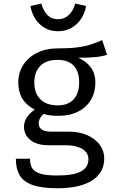

<svg xmlns="http://www.w3.org/2000/svg" viewBox="-20 -818 655 1056"><path d="M568.7 -516.4Q536.9 -506.7 500.8 -503.6Q464.6 -500.5 410.8 -500.5Q504.6 -457.4 504.6 -364.6Q504.6 -311.3 480.3 -269.5Q455.9 -227.7 410 -204.4Q364.1 -181 301.5 -181Q274.9 -181 256.7 -183.3Q238.5 -185.6 221 -191.3Q208.7 -182.6 200.8 -168.5Q192.8 -154.4 192.8 -139Q192.8 -117.9 209.2 -105.9Q225.6 -93.8 265.1 -93.8H362.6Q415.9 -93.8 459.7 -74.6Q503.6 -55.4 528.5 -21.8Q553.3 11.8 553.3 52.8Q553.3 132.3 486.2 174.9Q419 217.4 295.4 217.4Q210.3 217.4 160.3 200Q110.3 182.6 88.7 146.9Q67.2 111.3 67.2 54.9H145.1Q145.1 88.2 157.7 107.9Q170.3 127.7 202.8 137.4Q235.4 147.2 294.9 147.2Q383.1 147.2 424.6 125.1Q466.2 103.1 466.2 58.5Q466.2 21 432.3 1Q398.5 -19 344.1 -19H247.7Q203.1 -19 172.3 -32.8Q141.5 -46.7 126.7 -69.7Q111.8 -92.8 111.8 -120.5Q111.8 -146.7 127.2 -171.3Q142.6 -195.9 171.3 -214.9Q124.6 -239.5 102.6 -275.9Q80.5 -312.3 80.5 -364.1Q80.5 -417.9 107.9 -460.8Q135.4 -503.6 184.4 -527.7Q233.3 -551.8 295.9 -551.8Q361 -551.8 403.6 -557.2Q446.2 -562.6 475.1 -571.8Q504.1 -581 542.1 -597.4ZM168.7 -364.1Q168.7 -306.7 201.3 -272.6Q233.8 -238.5 297.9 -238.5Q354.4 -238.5 384.9 -271.5Q415.4 -304.6 415.4 -364.6Q415.4 -425.6 385.1 -457.2Q354.9 -488.7 295.9 -488.7Q232.8 -488.7 200.8 -454.9Q168.7 -421 168.7 -364.1ZM147.7 -785.1 207.2 -798.5Q218.5 -757.9 241 -735.1Q263.6 -712.3 298.5 -712.3Q334.4 -712.3 358.5 -735.4Q382.6 -758.5 393.8 -798.5L453.3 -785.1Q448.7 -751.8 429.5 -719.7Q410.3 -687.7 376.7 -666.9Q343.1 -646.2 298.5 -646.2Q254.9 -646.2 222.1 -666.9Q189.2 -687.7 170.8 -719.7Q152.3 -751.8 147.7 -785.1Z"/></svg>

Font: Fira Code Fixed
Style: Regular
Weight: 400
Monospace: yes
Designer: Carrois Corporate, Edenspiekermann AG, Nikita Prokopov
Foundry: Carrois Corporate, Edenspiekermann AG, Nikita Prokopov
Version: Version 5.002